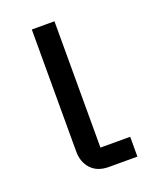

<svg xmlns="http://www.w3.org/2000/svg" viewBox="-105 -577 505 637"><g transform="rotate(-20 147.5 -258.0)"><path d="M270 -70V0H170Q129 0 107 -24Q85 -48 85 -85V-516H165V-70Z"/></g></svg>

Font: IBM Plex Sans
Style: Regular
Weight: 400
Designer: Mike Abbink, Paul van der Laan, Pieter van Rosmalen
Foundry: Bold Monday
Version: Version 3.201